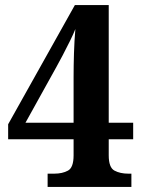

<svg xmlns="http://www.w3.org/2000/svg" viewBox="-20 -734 561 754"><path d="M167 0V-52H193Q225 -52 247 -64Q269 -76 269 -124V-187H12V-246L274 -714H407V-252H503V-187H407V-124Q407 -76 429.5 -64Q452 -52 484 -52H496V0ZM80 -252H269V-431Q269 -475 270.5 -524.5Q272 -574 276 -620Q269 -602 255 -573.5Q241 -545 226 -516.5Q211 -488 202 -472Z"/></svg>

Font: Noto Serif Thai SemiCondensed
Style: Bold
Weight: 700
Width: 4
Designer: Monotype Design Team
Foundry: Monotype Imaging Inc.
Version: Version 2.002; ttfautohint (v1.8.4.7-5d5b)